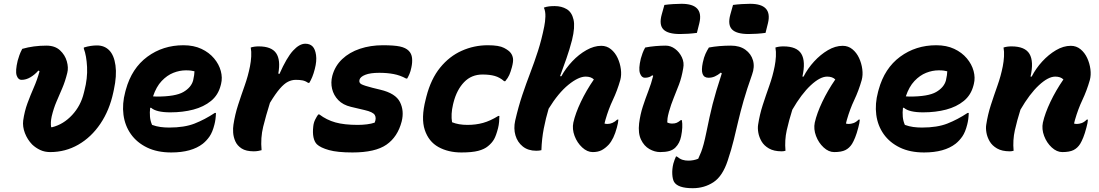

<svg xmlns="http://www.w3.org/2000/svg" viewBox="-20 -790 5780 1010"><path d="M97 -533Q156 -550 224 -550Q269 -550 295.5 -525.5Q322 -501 331.5 -467.5Q341 -434 334 -407Q323 -362 307.5 -326Q292 -290 277 -255Q262 -220 252 -178Q245 -146 249 -121H255Q314 -136 359.5 -185Q405 -234 421 -301L424 -313Q441 -378 438 -437.5Q435 -497 421 -534V-540Q440 -546 457.5 -548.5Q475 -551 490 -551Q529 -551 554 -526Q580 -500 587.5 -446Q595 -392 579 -318L576 -304Q556 -210 508 -139Q460 -68 392 -29Q324 10 244 10Q215 10 191.5 -1Q168 -12 149 -30Q124 -56 111 -90Q98 -124 102 -156Q109 -205 124.5 -247Q140 -289 158 -330Q176 -371 188 -415L182 -419Q163 -397 140 -383.5Q117 -370 94 -370Q75 -370 67.5 -393.5Q60 -417 73 -471Q77 -485 82 -499.5Q87 -514 97 -533Z M945 -552Q999 -552 1039.5 -533Q1080 -514 1106 -483Q1132 -452 1141.5 -416.5Q1151 -381 1143 -349L1141 -341Q1128 -290 1090 -259Q1052 -228 997 -213.5Q942 -199 876 -199Q802 -199 775 -223H770Q767 -199 769 -176Q771 -153 780 -133Q802 -125 824 -122Q846 -119 870 -119Q950 -119 1003.5 -140Q1057 -161 1110 -196H1116Q1115 -161 1108 -135Q1098 -95 1082.5 -72.5Q1067 -50 1047 -34Q988 12 881 12Q807 12 753.5 -14Q700 -40 668.5 -84.5Q637 -129 629.5 -186.5Q622 -244 639 -307L642 -318Q673 -431 755 -491.5Q837 -552 945 -552ZM958 -420Q925 -420 892 -407Q859 -394 830.5 -364Q802 -334 785 -283Q796 -282 805 -282Q903 -282 944.5 -306Q986 -330 996 -367Q1003 -398 1003 -415Q995 -417 985 -418.5Q975 -420 958 -420Z M1356 0Q1350 2 1338.5 4Q1327 6 1315 6Q1274 6 1251 -9Q1228 -24 1218 -46.5Q1208 -69 1206.5 -92.5Q1205 -116 1208 -134Q1216 -187 1232.5 -238Q1249 -289 1267 -339.5Q1285 -390 1295 -441Q1300 -466 1301.5 -492.5Q1303 -519 1299 -540Q1317 -546 1341 -546Q1408 -546 1432.5 -510.5Q1457 -475 1444 -403L1450 -401Q1488 -487 1521.5 -523.5Q1555 -560 1586 -560Q1610 -560 1624 -546Q1638 -532 1642.5 -500.5Q1647 -469 1636 -427Q1630 -403 1622.5 -385Q1615 -367 1607 -354H1601Q1587 -364 1572 -367Q1557 -370 1536 -370Q1515 -370 1495 -360Q1475 -350 1452 -323.5Q1429 -297 1400 -249Q1379 -182 1364.5 -123.5Q1350 -65 1356 0Z M1862 -133Q1887 -133 1910.5 -136Q1934 -139 1951 -145Q1961 -169 1951.5 -185Q1942 -201 1898 -211L1826 -228Q1784 -238 1759.5 -263.5Q1735 -289 1727 -322.5Q1719 -356 1728 -391Q1742 -443 1780 -479Q1818 -515 1873.5 -533.5Q1929 -552 1994 -552Q2053 -552 2083.5 -545.5Q2114 -539 2130 -523Q2145 -508 2147.5 -485Q2150 -462 2144 -435Q2140 -415 2134 -401Q2128 -387 2122 -377H2116Q2085 -394 2050.5 -400.5Q2016 -407 1975 -407Q1928 -407 1901.5 -396.5Q1875 -386 1871 -370Q1867 -354 1882 -346.5Q1897 -339 1940 -328L1981 -318Q2061 -299 2084 -253Q2107 -207 2093 -151Q2072 -70 2013 -29Q1954 12 1834 12Q1755 12 1710.5 -0.5Q1666 -13 1647 -31Q1634 -44 1629 -68Q1624 -92 1628 -126Q1630 -145 1638 -161Q1646 -177 1654 -188H1660Q1698 -159 1744.5 -146Q1791 -133 1862 -133Z M2546 -552Q2605 -552 2631.5 -538Q2658 -524 2667 -511Q2676 -499 2678.5 -483Q2681 -467 2673 -437Q2666 -411 2659 -395.5Q2652 -380 2638 -363H2632Q2609 -383 2582.5 -390.5Q2556 -398 2518 -398Q2460 -398 2421.5 -358Q2383 -318 2366 -252L2363 -240Q2351 -189 2358 -147Q2392 -133 2439 -133Q2483 -133 2521 -143.5Q2559 -154 2601 -180H2607Q2607 -166 2605.5 -149Q2604 -132 2600 -116Q2590 -77 2579 -57.5Q2568 -38 2547 -21Q2528 -5 2495.5 3.5Q2463 12 2407 12Q2338 12 2286.5 -16.5Q2235 -45 2214.5 -106.5Q2194 -168 2219 -266L2223 -282Q2247 -375 2295.5 -434.5Q2344 -494 2409 -523Q2474 -552 2546 -552Z M3143 -549Q3172 -549 3194 -531Q3216 -513 3229 -485Q3242 -457 3246 -426Q3250 -395 3243 -369Q3227 -313 3204 -264.5Q3181 -216 3165 -160Q3164 -156 3162.5 -150.5Q3161 -145 3160 -140Q3164 -139 3167.5 -138.5Q3171 -138 3175 -138Q3203 -138 3227 -161H3233Q3232 -144 3225 -119Q3209 -59 3182 -29Q3164 -10 3145 0Q3126 10 3098 10Q3069 10 3042.5 -14.5Q3016 -39 3002.5 -75Q2989 -111 2996 -145Q3007 -194 3035.5 -254Q3064 -314 3104 -372Q3089 -387 3061 -387Q3023 -387 2970 -344Q2917 -301 2866 -218Q2851 -168 2840.5 -114Q2830 -60 2828 0Q2816 3 2801 3Q2758 3 2730 -19.5Q2702 -42 2691.5 -78Q2681 -114 2690 -155Q2707 -229 2727.5 -290Q2748 -351 2769.5 -407Q2791 -463 2810 -522Q2829 -581 2843 -651Q2848 -675 2849 -702.5Q2850 -730 2841 -750Q2855 -755 2868.5 -756.5Q2882 -758 2898 -758Q2934 -758 2961 -742Q2988 -726 2997 -687Q3006 -648 2989 -579Q2976 -529 2959.5 -482Q2943 -435 2926 -389H2933Q2956 -431 2990.5 -467.5Q3025 -504 3065 -526.5Q3105 -549 3143 -549Z M3374 -540Q3399 -545 3428 -547.5Q3457 -550 3482 -550Q3508 -550 3531 -533Q3554 -516 3567 -488.5Q3580 -461 3574 -431Q3566 -383 3552 -346Q3538 -309 3524 -275Q3510 -241 3499 -202Q3493 -180 3491.5 -168Q3490 -156 3490 -146Q3501 -140 3516 -140Q3530 -140 3539.5 -144Q3549 -148 3561 -158H3567Q3573 -122 3563 -73Q3556 -37 3533 -14Q3520 -1 3500.5 4.5Q3481 10 3453 10Q3424 10 3396 -6Q3368 -22 3352 -55.5Q3336 -89 3342 -141Q3348 -188 3361.5 -229.5Q3375 -271 3390.5 -311Q3406 -351 3416 -391L3411 -394Q3397 -381 3372 -381Q3355 -381 3346.5 -404.5Q3338 -428 3351 -482Q3355 -496 3360 -510Q3365 -524 3374 -540ZM3475 -764Q3497 -767 3521.5 -768.5Q3546 -770 3565 -770Q3683 -770 3659 -669L3646 -617Q3624 -614 3600.5 -612.5Q3577 -611 3557 -611Q3493 -611 3469.5 -635.5Q3446 -660 3461 -714Z M3825 -550Q3871 -550 3901 -528.5Q3931 -507 3941 -472.5Q3951 -438 3936 -397Q3908 -318 3891.5 -260Q3875 -202 3863.5 -153Q3852 -104 3840 -54.5Q3828 -5 3808 55Q3781 137 3733 168.5Q3685 200 3624 200Q3546 200 3526 167Q3518 153 3516.5 126.5Q3515 100 3522 71Q3525 60 3528.5 51Q3532 42 3536 33H3540Q3556 46 3570 50.5Q3584 55 3601 55Q3614 55 3627.5 52.5Q3641 50 3653 45Q3662 26 3668.5 9Q3675 -8 3681.5 -32Q3688 -56 3696 -95Q3705 -139 3712.5 -173.5Q3720 -208 3728.5 -241.5Q3737 -275 3748.5 -313.5Q3760 -352 3777 -404L3772 -408Q3756 -395 3740.5 -388Q3725 -381 3707 -381Q3660 -381 3677 -461Q3683 -489 3691 -506.5Q3699 -524 3709 -540Q3735 -545 3764.5 -547.5Q3794 -550 3825 -550ZM3836 -764Q3858 -767 3882.5 -768.5Q3907 -770 3926 -770Q4044 -770 4020 -669L4007 -617Q3985 -614 3961.5 -612.5Q3938 -611 3918 -611Q3854 -611 3830.5 -635.5Q3807 -660 3822 -714Z M4059 -540Q4077 -546 4101 -546Q4172 -546 4195.5 -506.5Q4219 -467 4201 -387H4207Q4229 -430 4262.5 -466.5Q4296 -503 4335 -526Q4374 -549 4413 -549Q4442 -549 4464 -531Q4486 -513 4499 -485Q4512 -457 4516 -426Q4520 -395 4513 -369Q4497 -313 4474 -264.5Q4451 -216 4435 -160Q4434 -156 4432.5 -150.5Q4431 -145 4430 -140Q4434 -139 4437.5 -138.5Q4441 -138 4445 -138Q4456 -138 4469.5 -142.5Q4483 -147 4497 -161H4503Q4502 -144 4495 -119Q4487 -88 4478.5 -67Q4470 -46 4462 -33Q4448 -11 4427 -0.5Q4406 10 4368 10Q4339 10 4312.5 -14.5Q4286 -39 4272.5 -75Q4259 -111 4266 -145Q4277 -194 4305.5 -254Q4334 -314 4374 -372Q4359 -387 4331 -387Q4294 -387 4245 -341.5Q4196 -296 4148 -213Q4130 -156 4118.5 -104.5Q4107 -53 4112 3Q4103 6 4092 6Q4051 6 4025 -9Q3999 -24 3986 -46.5Q3973 -69 3969 -92.5Q3965 -116 3968 -134Q3976 -187 3992.5 -238Q4009 -289 4027 -339.5Q4045 -390 4055 -441Q4060 -466 4061.5 -492.5Q4063 -519 4059 -540Z M4905 -552Q4959 -552 4999.5 -533Q5040 -514 5066 -483Q5092 -452 5101.5 -416.5Q5111 -381 5103 -349L5101 -341Q5088 -290 5050 -259Q5012 -228 4957 -213.5Q4902 -199 4836 -199Q4762 -199 4735 -223H4730Q4727 -199 4729 -176Q4731 -153 4740 -133Q4762 -125 4784 -122Q4806 -119 4830 -119Q4910 -119 4963.5 -140Q5017 -161 5070 -196H5076Q5075 -161 5068 -135Q5058 -95 5042.5 -72.5Q5027 -50 5007 -34Q4948 12 4841 12Q4767 12 4713.5 -14Q4660 -40 4628.5 -84.5Q4597 -129 4589.5 -186.5Q4582 -244 4599 -307L4602 -318Q4633 -431 4715 -491.5Q4797 -552 4905 -552ZM4918 -420Q4885 -420 4852 -407Q4819 -394 4790.5 -364Q4762 -334 4745 -283Q4756 -282 4765 -282Q4863 -282 4904.5 -306Q4946 -330 4956 -367Q4963 -398 4963 -415Q4955 -417 4945 -418.5Q4935 -420 4918 -420Z M5259 -540Q5277 -546 5301 -546Q5372 -546 5395.5 -506.5Q5419 -467 5401 -387H5407Q5429 -430 5462.5 -466.5Q5496 -503 5535 -526Q5574 -549 5613 -549Q5642 -549 5664 -531Q5686 -513 5699 -485Q5712 -457 5716 -426Q5720 -395 5713 -369Q5697 -313 5674 -264.5Q5651 -216 5635 -160Q5634 -156 5632.5 -150.5Q5631 -145 5630 -140Q5634 -139 5637.5 -138.5Q5641 -138 5645 -138Q5656 -138 5669.5 -142.5Q5683 -147 5697 -161H5703Q5702 -144 5695 -119Q5687 -88 5678.5 -67Q5670 -46 5662 -33Q5648 -11 5627 -0.5Q5606 10 5568 10Q5539 10 5512.5 -14.5Q5486 -39 5472.5 -75Q5459 -111 5466 -145Q5477 -194 5505.5 -254Q5534 -314 5574 -372Q5559 -387 5531 -387Q5494 -387 5445 -341.5Q5396 -296 5348 -213Q5330 -156 5318.5 -104.5Q5307 -53 5312 3Q5303 6 5292 6Q5251 6 5225 -9Q5199 -24 5186 -46.5Q5173 -69 5169 -92.5Q5165 -116 5168 -134Q5176 -187 5192.5 -238Q5209 -289 5227 -339.5Q5245 -390 5255 -441Q5260 -466 5261.5 -492.5Q5263 -519 5259 -540Z"/></svg>

Font: Recursive Sn Csl St XBd
Style: Italic
Weight: 800
Italic angle: -15°
Version: Version 1.079;hotconv 1.0.112;makeotfexe 2.5.65598; ttfautoh